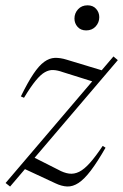

<svg xmlns="http://www.w3.org/2000/svg" viewBox="-28 -674 452 704"><path d="M-7.5 -3 388 -467 404 -453.5 9 10ZM60 -315.5 48.5 -320.5Q74 -372.5 94.5 -403Q115 -433.5 134 -447.2Q153 -461 173 -461.8Q193 -462.5 217 -455L359 -412L322 -372L202.5 -409.5Q183 -416.5 167.5 -417.2Q152 -418 136.5 -409.2Q121 -400.5 102.8 -378.2Q84.5 -356 60 -315.5ZM175 -2 51.5 -59.5 90 -100 185 -52Q206.5 -40 225.2 -37.5Q244 -35 262.5 -44.2Q281 -53.5 301.8 -76.8Q322.5 -100 348.5 -139L359 -132.5Q329 -80 305 -48.5Q281 -17 260 -3.2Q239 10.5 218.5 9.8Q198 9 175 -2ZM288 -562.5Q268 -562.5 256.5 -575.5Q245 -588.5 245 -606Q245 -625.5 258.2 -640Q271.5 -654.5 293 -654.5Q313 -654.5 324.5 -641.5Q336 -628.5 336 -611Q336 -591.5 322.8 -577Q309.5 -562.5 288 -562.5Z"/></svg>

Font: Newsreader 36pt Light
Style: Italic
Weight: 300
Italic angle: -17°
Designer: Hugues Gentile
Foundry: Production Type
Version: Version 1.003